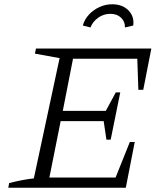

<svg xmlns="http://www.w3.org/2000/svg" viewBox="-20 -882 757 902"><path d="M19 0 23 -22Q54 -30 83 -35.5Q112 -41 139 -44L260 -609L144 -630L149 -654H691L653 -460H630L625 -606H323L275 -361H477L524 -448H545L500 -226H480L467 -313H265L212 -48H523L590 -215H613L571 0ZM508 -862Q539 -862 562.5 -849Q586 -836 598 -813.5Q610 -791 606 -762L567 -753Q568 -780 549 -798.5Q530 -817 498 -817Q467 -817 441.5 -799Q416 -781 405 -753L369 -762Q377 -791 398 -813.5Q419 -836 447.5 -849Q476 -862 508 -862Z"/></svg>

Font: Piazzolla 8pt ExtraLight
Style: Italic
Weight: 250
Italic angle: -11.3°
Designer: Juan Pablo del Peral
Foundry: Huerta Tipografica
Version: Version 2.001